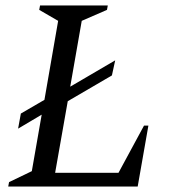

<svg xmlns="http://www.w3.org/2000/svg" viewBox="-20 -680 638 700"><path d="M10 0 13 -16 96 -56 132 -262 46 -211 56 -266 142 -316 192 -604 123 -644 126 -660H373L370 -644L278 -604L236 -364L400 -460L388 -405L227 -311L181 -50H412L505 -222H521L482 0Z"/></svg>

Font: Spectral SC
Style: Italic
Weight: 400
Italic angle: -10°
Designer: Jean-Baptiste Levee
Foundry: Production Type
Version: Version 2.001